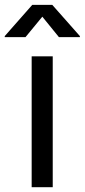

<svg xmlns="http://www.w3.org/2000/svg" viewBox="-55 -781 353 801"><path d="M77.1 0H165V-545.9H77.1ZM51.3 -626 121.6 -711.4 190.9 -626H278.3V-630.4L163.1 -760.7H79.6L-35.2 -630.4V-626Z"/></svg>

Font: Raveo
Style: Regular
Weight: 400
Designer: Jakub Foglar, Rasmus Andersson (Inter)
Foundry: Jakubfoglar.com
Version: Version 1.100;Glyphs 3.2.3 (3260)